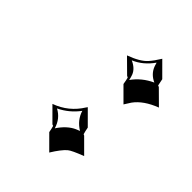

<svg xmlns="http://www.w3.org/2000/svg" viewBox="-171 -603 752 752"><g transform="rotate(45 205.5 -226.5)"><path d="M354.5 -424.8 411.1 -368.7Q349.6 -345.2 321.3 -306.2Q313.5 -294.9 304.2 -279.3L247.6 -335.9Q244.6 -355 241.7 -365.2Q238.3 -366.7 234.9 -368.7L178.2 -424.8Q230.5 -443.8 252.9 -468.3Q268.1 -485.4 285.2 -513.2L341.8 -456.5Q344.7 -439.5 347.7 -427.7Q348.6 -427.2 350.6 -426.8Q353.5 -425.3 354.5 -424.8ZM281.7 -84 338.4 -27.3Q288.6 -8.3 276.4 2Q256.8 19 231.9 59.6L175.3 2.9Q172.4 -13.2 168.9 -24.9Q168 -25.4 162.6 -27.3L106 -84Q172.4 -107.9 209.5 -168Q210 -168.9 211.4 -170.4Q212.9 -172.4 212.9 -172.9L269.5 -116.2Q272.9 -97.7 276.4 -86.4Q279.3 -85.4 281.7 -84ZM257.3 -85.4Q219.7 -108.4 208 -147.5Q177.7 -106.4 131.3 -84Q168 -64.5 180.2 -22.9Q207.5 -64 241.7 -79.1Q249 -82.5 257.3 -85.4ZM329.1 -425.3Q295.9 -440.4 284.7 -472.2Q282.2 -479.5 280.3 -486.8Q249.5 -442.9 205.1 -424.3Q235.8 -410.6 245.6 -386.7Q249.5 -376.5 252.4 -362.8Q281.2 -403.3 329.1 -425.3Z"/></g></svg>

Font: Linux Biolinum Shadow O
Style: Italic
Weight: 400
Italic angle: -12°
Designer: Philipp H. Poll
Foundry: Philipp H. Poll
Version: Version 0.6.2